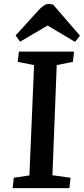

<svg xmlns="http://www.w3.org/2000/svg" viewBox="-20 -965 430 985"><path d="M390.1 -782.2 365.2 -750 224.1 -834 83 -751 60.1 -783.2 179.2 -914.1Q208.5 -944.8 228 -944.8Q239.3 -944.8 252.9 -940.9ZM154.8 -630.9 70.8 -647.9 77.1 -700.2H359.9L354 -647.9L271 -630.9L249 -65.9L341.8 -53.2L335.9 0H44.9L50.8 -53.2L130.9 -64.9Z"/></svg>

Font: Literata Book SemiBold
Style: Italic
Weight: 600
Italic angle: -3°
Designer: Latin by Veronika Burian and Jose Scaglione. Greek by Irene Vlachou. Cyrillic by Vera Evstafieva
Foundry: TypeTogether
Version: Version 1.003;PS 001.003;hotconv 1.0.88;makeotf.lib2.5.64775